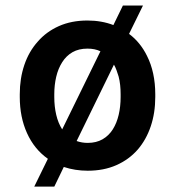

<svg xmlns="http://www.w3.org/2000/svg" viewBox="-20 -613 640 701"><path d="M52.2 -269V-258.8Q52.2 -185.5 78.6 -127Q105 -68.4 154.8 -33.2L105 68.4H178.2L212.9 -3.4Q233.4 3.4 255.1 6.8Q276.9 10.3 300.3 10.3Q358.9 10.3 404.8 -10Q450.7 -30.3 482.4 -66.4Q513.7 -102.5 530.3 -151.6Q546.9 -200.7 546.9 -258.8V-269Q546.9 -308.6 539.3 -344Q531.7 -379.4 516.6 -409.2Q504.9 -433.1 488.5 -453.4Q472.2 -473.6 451.2 -489.3L502 -592.8H428.7L394 -521.5Q372.6 -529.8 348.9 -533.9Q325.2 -538.1 299.3 -538.1Q240.7 -538.1 194.8 -517.6Q148.9 -497.1 117.7 -460.9Q85.4 -424.8 68.8 -375.7Q52.2 -326.7 52.2 -269ZM178.2 -258.8V-269Q178.2 -302.7 185.3 -332.8Q192.4 -362.8 207 -385.7Q221.7 -409.2 244.6 -422.4Q267.6 -435.5 299.3 -435.5Q313 -435.5 324.7 -433.1Q336.4 -430.7 346.7 -425.8L207 -140.6Q192.4 -163.6 185.3 -193.8Q178.2 -224.1 178.2 -258.8ZM420.4 -269V-258.8Q420.4 -224.1 413.3 -193.8Q406.2 -163.6 392.1 -141.1Q377.4 -117.7 354.5 -104.5Q331.5 -91.3 300.3 -91.3Q289.6 -91.3 279.5 -93Q269.5 -94.7 259.8 -98.1L396 -377Q401.4 -367.7 405.5 -356.4Q409.7 -345.2 413.1 -333.5Q417 -318.8 418.7 -302.5Q420.4 -286.1 420.4 -269Z"/></svg>

Font: Roboto Mono SemiBold
Style: Regular
Weight: 600
Monospace: yes
Designer: Google
Version: Version 3.000